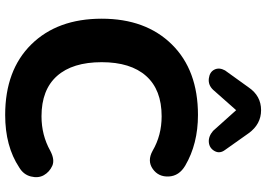

<svg xmlns="http://www.w3.org/2000/svg" viewBox="-160 -834 1005 724"><g transform="rotate(90 342.0 -471.5)"><path d="M395 -860 318 -773Q300 -754 275.5 -757Q251 -760 242 -778Q233 -796 245 -818L309 -907Q341 -954 395 -954Q448 -954 482 -907L545 -818Q560 -798 549 -778.5Q538 -759 516 -757Q494 -755 473 -773ZM413 11Q244 11 147 -87.5Q50 -186 50 -353Q50 -519 147 -617.5Q244 -716 413 -716Q522 -716 604 -668Q643 -645 645 -606Q647 -567 616.5 -545.5Q586 -524 548 -545Q490 -579 418 -579Q318 -579 266 -520.5Q214 -462 214 -353Q214 -243 266 -184.5Q318 -126 418 -126Q489 -126 548 -159Q582 -177 605 -166.5Q628 -156 640 -135Q652 -114 645 -86Q638 -58 611 -42Q531 11 413 11Z"/></g></svg>

Font: Nunito ExtraBold
Style: Regular
Weight: 800
Designer: Vernon Adams
Foundry: Vernon Adams
Version: Version 3.602